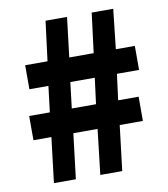

<svg xmlns="http://www.w3.org/2000/svg" viewBox="-83 -813 774 884"><g transform="rotate(-10 304.0 -371.5)"><path d="M97.7 0 123 -210.9H39.1V-324.2H135.7L150.4 -445.3H61.5V-557.6H166L189.5 -743.2H290L267.6 -557.6H381.8L405.3 -743.2H505.9L485.4 -557.6H574.2V-445.3H470.7L455.1 -324.2H550.8V-210.9H442.4L417 0H314.5L338.9 -210.9H225.6L200.2 0ZM238.3 -324.2H351.6L367.2 -445.3H252.9Z"/></g></svg>

Font: Gen Shin Gothic Heavy
Style: Bold
Weight: 900
Designer: [Source Han Sans]
Ryoko NISHIZUKA  (kana & ideographs); Paul D. Hunt (Latin, Greek & Cyrillic); Wenlong ZHANG  (bopomofo
Version: Version 1.002.20150607